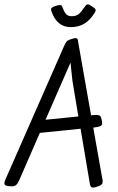

<svg xmlns="http://www.w3.org/2000/svg" viewBox="-39 -847 539 877"><path d="M430 -19Q430 -10 426 -5.5Q422 -1 412 3Q394 10 386 10Q375 10 372 -4L329 -259L143 -240L48 -22Q41 -7 34 -1.5Q27 4 17 4Q-2 4 -10.5 1Q-19 -2 -19 -10Q-19 -16 -16 -23L253 -635Q260 -651 264.5 -656.5Q269 -662 279 -666Q300 -673 306 -673Q316 -673 317 -661L377 -320L382 -321Q390 -322 402 -322Q413 -322 418 -317.5Q423 -313 426 -298Q428 -286 428 -283Q428 -275 419.5 -271Q411 -267 387 -264L427 -38Q430 -26 430 -19ZM292 -477 283 -561 169 -300 319 -315ZM289 -773Q309 -773 321 -783Q333 -793 348 -816Q355 -827 362 -827Q368 -827 378 -820Q380 -818 386.5 -814Q393 -810 395.5 -807Q398 -804 398 -800Q398 -796 393 -788Q372 -754 345.5 -738.5Q319 -723 283 -723Q221 -724 196 -795L194 -803Q194 -809 199.5 -813Q205 -817 219 -821Q229 -824 235 -824Q241 -824 243 -821Q245 -818 248 -810Q255 -791 263.5 -782Q272 -773 289 -773Z"/></svg>

Font: Farsan
Style: Regular
Weight: 400
Version: Version 1.001g;PS 1.001;hotconv 1.0.86;makeotf.lib2.5.63406 